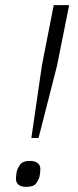

<svg xmlns="http://www.w3.org/2000/svg" viewBox="-20 -718 302 747"><path d="M130 -181H102L143 -463L189 -698H249L202 -463ZM83 9Q62 9 52 0.5Q42 -8 42 -23Q42 -28 43 -36.5Q44 -45 45 -50Q49 -66 59.5 -79Q70 -92 96 -92Q116 -92 126.5 -83.5Q137 -75 137 -60Q137 -54 136 -46.5Q135 -39 134 -32Q130 -17 120 -4Q110 9 83 9Z"/></svg>

Font: IBM Plex Sans Light
Style: Italic
Weight: 300
Italic angle: -11.31°
Designer: Mike Abbink, Paul van der Laan, Pieter van Rosmalen
Foundry: Bold Monday
Version: Version 3.201